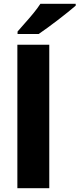

<svg xmlns="http://www.w3.org/2000/svg" viewBox="-20 -997 421 1017"><path d="M241 0H72V-760H241ZM381 -967Q365 -953 340 -933Q315 -913 286.5 -891Q258 -869 231 -849.5Q204 -830 185 -817H73V-830Q89 -849 112 -874.5Q135 -900 157.5 -927.5Q180 -955 194 -977H381Z"/></svg>

Font: Noto Sans Hebrew ExtraBold
Style: Regular
Weight: 800
Designer: Monotype Design Team
Foundry: Monotype Imaging Inc.
Version: Version 2.003